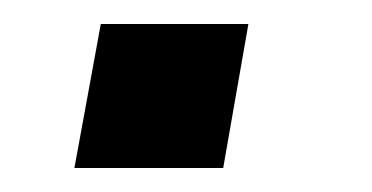

<svg xmlns="http://www.w3.org/2000/svg" viewBox="-20 -319 310 160"><path d="M42 -179H166L187 -299H64Z"/></svg>

Font: Uncut Sans Medium
Style: Italic
Weight: 500
Italic angle: -10°
Designer: Kasper Nordkvist
Foundry: Uncut Type
Version: Version 1.111;FEAKit 1.0